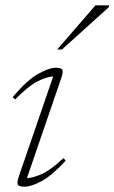

<svg xmlns="http://www.w3.org/2000/svg" viewBox="-20 -690 429 720"><path d="M51 -29.5 179.5 -403.5Q155 -402 121.2 -385.2Q87.5 -368.5 36.5 -317L27.5 -326Q82.5 -390.5 123.5 -413.2Q164.5 -436 189 -436Q211.5 -436 214.2 -427.2Q217 -418.5 209.5 -396.5L81 -22Q104 -23 136.5 -37.2Q169 -51.5 218 -97L226.5 -87.5Q175 -32 136.5 -11Q98 10 71.5 10Q49 10 46.2 1.2Q43.5 -7.5 51 -29.5ZM194.5 -504.5 338 -670H389L388 -663L212.5 -504.5Z"/></svg>

Font: Newsreader Text ExtraLight
Style: Italic
Weight: 275
Italic angle: -17°
Designer: Hugues Gentile
Foundry: Production Type
Version: Version 1.001